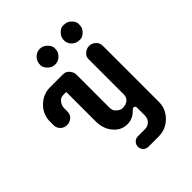

<svg xmlns="http://www.w3.org/2000/svg" viewBox="-238 -1004 1141 1141"><g transform="rotate(-45 332.5 -434.0)"><path d="M554.7 -656.2Q571.8 -640.1 571.8 -616.2V-144.5Q571.8 -85 528.3 -42.5Q485.4 0 425.8 0H339.4Q320.8 0 307.9 -12.7Q294.9 -25.4 294.9 -43.9Q294.9 -62.5 307.9 -75.4Q320.8 -88.4 339.4 -88.4H397Q435.5 -88.4 451.2 -123Q455.6 -133.8 455.6 -145.5V-212.4Q455.6 -221.7 450.4 -224.9Q445.3 -228 440.4 -228Q435.5 -228 431.6 -223.6L423.3 -215.8Q390.1 -182.6 346.2 -182.6Q293.9 -182.6 258.8 -225.1Q224.1 -267.1 224.1 -327.1V-575.7H202.6Q179.2 -575.7 167 -563Q147 -541.5 147 -517.6V-489.7Q147 -451.7 111.3 -437Q100.6 -432.6 88.6 -432.6Q76.7 -432.6 66.2 -437Q55.7 -441.4 47.9 -449.2Q31.2 -465.8 31.2 -489.7V-519Q31.2 -579.1 74.2 -621.1Q117.2 -663.6 175.8 -663.6H281.7Q305.2 -663.6 317.9 -651.4Q339.8 -630.4 339.8 -606.4V-328.6Q339.8 -304.7 352.5 -292Q374 -270.5 391.8 -270.5Q409.7 -270.5 419.9 -274.2Q430.2 -277.8 438.5 -284.7Q455.6 -299.3 455.6 -322.8V-616.2Q455.6 -640.1 468 -652.1Q480.5 -664.1 491 -668.7Q501.5 -673.3 513.4 -673.3Q525.4 -673.3 536.1 -668.7Q546.9 -664.1 554.7 -656.2ZM293.9 -868.2Q320.8 -868.2 339.8 -848.6Q359.9 -829.1 359.9 -809.1Q359.9 -789.1 354.5 -777.3Q349.1 -765.6 339.8 -756.8Q320.8 -737.3 293.9 -737.3Q267.1 -737.3 248 -756.8Q228 -776.4 228 -795.9Q228 -829.1 247.6 -848.6Q267.1 -868.2 293.9 -868.2ZM450.2 -848.6Q469.7 -868.2 490 -868.2Q510.3 -868.2 522.2 -863Q534.2 -857.9 543 -848.6Q562.5 -829.6 562.5 -809.3Q562.5 -789.1 557.4 -777.3Q552.2 -765.6 543 -756.8Q523.9 -737.3 503.7 -737.3Q483.4 -737.3 471.4 -742.4Q459.5 -747.6 450.4 -756.6Q441.4 -765.6 436.3 -777.3Q431.2 -789.1 431.2 -802.5Q431.2 -815.9 436.3 -827.9Q441.4 -839.8 450.2 -848.6Z"/></g></svg>

Font: Supermercado
Style: Regular
Weight: 400
Designer: James Grieshaber
Foundry: James Grieshaber
Version: Version 1.002